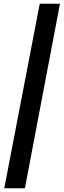

<svg xmlns="http://www.w3.org/2000/svg" viewBox="-20 -817 343 1034"><path d="M3 197 194 -797H303L114 197Z"/></svg>

Font: Sansita Swashed Light Medium
Style: Regular
Weight: 500
Version: Version 1.003